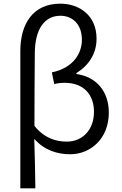

<svg xmlns="http://www.w3.org/2000/svg" viewBox="-20 -829 664 1048"><path d="M91 199H173C172 107 170 22 167 -71C223 -8 294 13 363 13C473 13 574 -71 574 -214C574 -329 507 -410 397 -425V-430C466 -473 507 -537 507 -618C507 -747 411 -809 309 -809C161 -809 91 -700 91 -551ZM345 -56C287 -56 222 -74 168 -142C168 -276 169 -406 170 -539C171 -672 224 -743 310 -743C372 -743 427 -700 427 -612C427 -539 381 -458 263 -434L276 -370C294 -375 314 -377 333 -377C440 -377 493 -309 493 -219C493 -116 426 -56 345 -56Z"/></svg>

Font: Noto Sans CJK SC DemiLight
Style: Regular
Weight: 350
Designer: Ryoko NISHIZUKA 西塚涼子 (kana, bopomofo & ideographs); Paul D. Hunt (Latin, Greek & Cyrillic); Sandoll Communications 산돌커뮤니
Foundry: Adobe
Version: Version 2.004;hotconv 1.0.118;makeotfexe 2.5.65603